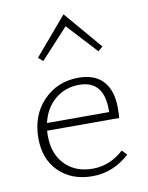

<svg xmlns="http://www.w3.org/2000/svg" viewBox="-80 -747 622 809"><g transform="rotate(-10 231.0 -342.5)"><path d="M248 -638 130 -510 110 -527 248 -689 386 -527 366 -510ZM390 -81 410 -60Q339 4 251 4Q162 4 107.5 -49.5Q53 -103 53 -192Q53 -291 113 -353Q173 -415 263 -415Q334 -415 369.5 -374.5Q405 -334 405 -262Q405 -231 403 -218H95Q94 -211 94 -196Q94 -119 138.5 -73Q183 -27 257 -27Q330 -27 390 -81ZM261 -385Q201 -385 157.5 -348.5Q114 -312 100 -250H366V-260Q366 -385 261 -385Z"/></g></svg>

Font: EauTestText Light
Style: Regular
Weight: 300
Designer: Christian Thalmann (Catharsis Fonts)
Version: Version 0.001;PS 000.001;hotconv 1.0.88;makeotf.lib2.5.64775